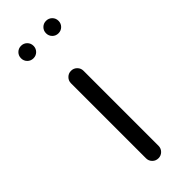

<svg xmlns="http://www.w3.org/2000/svg" viewBox="-202 -613 639 639"><g transform="rotate(-45 117.5 -294.0)"><path d="M79.7 -579.7Q88.2 -571.2 88.2 -558.8Q88.2 -546.5 79.7 -537.9Q71.2 -529.4 58.8 -529.4Q46.5 -529.4 37.9 -537.9Q29.4 -546.5 29.4 -558.8Q29.4 -571.2 37.9 -579.7Q46.5 -588.2 58.8 -588.2Q71.2 -588.2 79.7 -579.7ZM197.4 -579.7Q205.9 -571.2 205.9 -558.8Q205.9 -546.5 197.4 -537.9Q188.8 -529.4 176.5 -529.4Q164.1 -529.4 155.6 -537.9Q147.1 -546.5 147.1 -558.8Q147.1 -571.2 155.6 -579.7Q164.1 -588.2 176.5 -588.2Q188.8 -588.2 197.4 -579.7ZM147.1 -382.4V-29.4Q147.1 -17.1 138.5 -8.5Q130 0 117.6 0Q105.3 0 96.8 -8.5Q88.2 -17.1 88.2 -29.4V-382.4Q88.2 -394.7 96.8 -403.2Q105.3 -411.8 117.6 -411.8Q130 -411.8 138.5 -403.2Q147.1 -394.7 147.1 -382.4Z"/></g></svg>

Font: OpenGost Type B TT
Style: Regular
Weight: 400
Version: Version 0.3